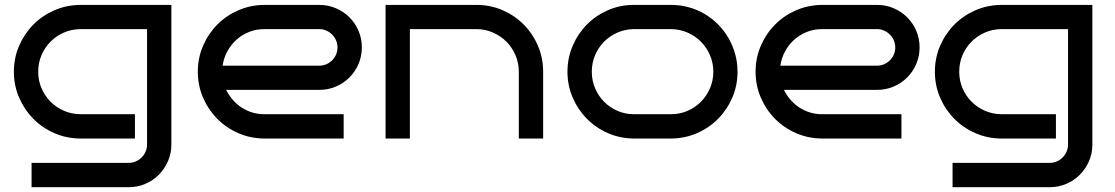

<svg xmlns="http://www.w3.org/2000/svg" viewBox="-20 -570 4586 790"><path d="M685.1 24.9Q685.1 61.5 671.1 93.3Q657.2 125 633.5 148.9Q609.9 172.9 577.9 186.5Q545.9 200.2 509.8 200.2H109.9V100.1H509.8Q524.9 100.1 538.6 94.2Q552.2 88.4 562.5 78.1Q572.8 67.9 578.9 54.2Q585 40.5 585 24.9V-450.2H310.1Q273.9 -449.7 242.4 -435.8Q210.9 -421.9 187.5 -398.2Q164.1 -374.5 150.6 -342.8Q137.2 -311 137.2 -274.9Q137.2 -238.8 150.6 -207.3Q164.1 -175.8 187.5 -152.1Q210.9 -128.4 242.4 -114.5Q273.9 -100.6 310.1 -100.1H535.2V0H310.1Q253.4 -0.5 203.6 -22.2Q153.8 -43.9 116.9 -81.3Q80.1 -118.7 58.6 -168.5Q37.1 -218.3 37.1 -274.9Q37.1 -331.5 58.6 -381.3Q80.1 -431.2 116.9 -468.5Q153.8 -505.9 203.6 -527.6Q253.4 -549.3 310.1 -549.8H685.1Z M1468.8 -375Q1468.8 -338.4 1455.1 -306.6Q1441.4 -274.9 1417.7 -251.2Q1394 -227.5 1362.1 -213.9Q1330.1 -200.2 1293.9 -200.2H910.6Q921.4 -178.2 937.5 -159.7Q953.6 -141.1 973.6 -127.9Q993.7 -114.7 1017.3 -107.4Q1041 -100.1 1066.9 -100.1H1394V0H1066.9Q1010.3 -0.5 960.4 -22.2Q910.6 -43.9 873.8 -81.3Q836.9 -118.7 815.4 -168.5Q793.9 -218.3 793.9 -274.9Q793.9 -331.5 815.4 -381.3Q836.9 -431.2 873.8 -468.5Q910.6 -505.9 960.4 -527.6Q1010.3 -549.3 1066.9 -549.8H1293.9Q1330.1 -549.8 1362.1 -536.1Q1394 -522.5 1417.7 -498.8Q1441.4 -475.1 1455.1 -443.4Q1468.8 -411.6 1468.8 -375ZM1293.9 -299.8Q1309.1 -299.8 1322.8 -305.7Q1336.4 -311.5 1346.7 -321.8Q1356.9 -332 1362.8 -345.7Q1368.7 -359.4 1368.7 -375Q1368.7 -390.1 1362.8 -403.8Q1356.9 -417.5 1346.7 -427.7Q1336.4 -438 1322.8 -444.1Q1309.1 -450.2 1293.9 -450.2H1066.9Q1033.7 -450.2 1004.6 -438.5Q975.6 -426.8 952.9 -406.5Q930.2 -386.2 915.3 -358.6Q900.4 -331.1 896 -299.8Z M1666.5 0H1566.4V-549.8H1941.4Q1998 -549.8 2047.9 -528.1Q2097.7 -506.3 2134.8 -469Q2171.9 -431.6 2193.4 -381.6Q2214.8 -331.5 2214.8 -274.9V0H2114.7V-274.9Q2114.7 -311 2101.1 -342.8Q2087.4 -374.5 2064 -398.2Q2040.5 -421.9 2009 -435.8Q1977.5 -449.7 1941.4 -450.2H1666.5Z M3014.6 -274.9Q3014.6 -218.3 2993.2 -168.5Q2971.7 -118.7 2934.8 -81.3Q2897.9 -43.9 2848.1 -22.2Q2798.3 -0.5 2741.7 0H2587.9Q2531.2 -0.5 2481.4 -22.2Q2431.6 -43.9 2394.8 -81.3Q2357.9 -118.7 2336.4 -168.5Q2314.9 -218.3 2314.9 -274.9Q2314.9 -331.5 2336.4 -381.6Q2357.9 -431.6 2394.8 -469Q2431.6 -506.3 2481.4 -528.1Q2531.2 -549.8 2587.9 -549.8H2741.7Q2779.3 -549.8 2814.5 -540Q2849.6 -530.3 2879.9 -512.2Q2910.2 -494.1 2935.1 -469Q2960 -443.8 2977.5 -413.3Q2995.1 -382.8 3004.9 -347.7Q3014.6 -312.5 3014.6 -274.9ZM2915 -274.9Q2915 -311 2901.4 -342.8Q2887.7 -374.5 2864.3 -398.2Q2840.8 -421.9 2809.3 -435.8Q2777.8 -449.7 2741.7 -450.2H2587.9Q2551.8 -449.7 2520.3 -435.8Q2488.8 -421.9 2465.3 -398.2Q2441.9 -374.5 2428.5 -342.8Q2415 -311 2415 -274.9Q2415 -238.8 2428.5 -207Q2441.9 -175.3 2465.3 -151.6Q2488.8 -127.9 2520.3 -114Q2551.8 -100.1 2587.9 -100.1H2741.7Q2777.8 -100.1 2809.3 -114Q2840.8 -127.9 2864.3 -151.6Q2887.7 -175.3 2901.4 -207Q2915 -238.8 2915 -274.9Z M3763.7 -375Q3763.7 -338.4 3750 -306.6Q3736.3 -274.9 3712.6 -251.2Q3689 -227.5 3657 -213.9Q3625 -200.2 3588.9 -200.2H3205.6Q3216.3 -178.2 3232.4 -159.7Q3248.5 -141.1 3268.6 -127.9Q3288.6 -114.7 3312.3 -107.4Q3335.9 -100.1 3361.8 -100.1H3689V0H3361.8Q3305.2 -0.5 3255.4 -22.2Q3205.6 -43.9 3168.7 -81.3Q3131.8 -118.7 3110.4 -168.5Q3088.9 -218.3 3088.9 -274.9Q3088.9 -331.5 3110.4 -381.3Q3131.8 -431.2 3168.7 -468.5Q3205.6 -505.9 3255.4 -527.6Q3305.2 -549.3 3361.8 -549.8H3588.9Q3625 -549.8 3657 -536.1Q3689 -522.5 3712.6 -498.8Q3736.3 -475.1 3750 -443.4Q3763.7 -411.6 3763.7 -375ZM3588.9 -299.8Q3604 -299.8 3617.7 -305.7Q3631.3 -311.5 3641.6 -321.8Q3651.9 -332 3657.7 -345.7Q3663.6 -359.4 3663.6 -375Q3663.6 -390.1 3657.7 -403.8Q3651.9 -417.5 3641.6 -427.7Q3631.3 -438 3617.7 -444.1Q3604 -450.2 3588.9 -450.2H3361.8Q3328.6 -450.2 3299.6 -438.5Q3270.5 -426.8 3247.8 -406.5Q3225.1 -386.2 3210.2 -358.6Q3195.3 -331.1 3190.9 -299.8Z M4474.6 24.9Q4474.6 61.5 4460.7 93.3Q4446.8 125 4423.1 148.9Q4399.4 172.9 4367.4 186.5Q4335.4 200.2 4299.3 200.2H3899.4V100.1H4299.3Q4314.5 100.1 4328.1 94.2Q4341.8 88.4 4352.1 78.1Q4362.3 67.9 4368.4 54.2Q4374.5 40.5 4374.5 24.9V-450.2H4099.6Q4063.5 -449.7 4032 -435.8Q4000.5 -421.9 3977.1 -398.2Q3953.6 -374.5 3940.2 -342.8Q3926.8 -311 3926.8 -274.9Q3926.8 -238.8 3940.2 -207.3Q3953.6 -175.8 3977.1 -152.1Q4000.5 -128.4 4032 -114.5Q4063.5 -100.6 4099.6 -100.1H4324.7V0H4099.6Q4043 -0.5 3993.2 -22.2Q3943.4 -43.9 3906.5 -81.3Q3869.6 -118.7 3848.1 -168.5Q3826.7 -218.3 3826.7 -274.9Q3826.7 -331.5 3848.1 -381.3Q3869.6 -431.2 3906.5 -468.5Q3943.4 -505.9 3993.2 -527.6Q4043 -549.3 4099.6 -549.8H4474.6Z"/></svg>

Font: Bruno Ace
Style: Regular
Weight: 400
Designer: Astigmatic (AOETI)
Foundry: Astigmatic (AOETI)
Version: Version 1.000